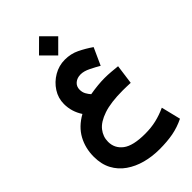

<svg xmlns="http://www.w3.org/2000/svg" viewBox="-329 -877 1296 1296"><g transform="rotate(-45 319.0 -228.5)"><path d="M240.7 -694.3 332.5 -785.6 424.3 -694.3 332.5 -602.5ZM485.8 -350.6Q455.1 -368.7 417.5 -387.2Q379.9 -405.8 349.1 -405.8Q315.4 -405.8 293.2 -387Q271 -368.2 271 -336.9Q271 -312 282 -292.7Q293 -273.4 305.2 -260.3Q344.7 -267.1 380.1 -270.5Q415.5 -273.9 445.3 -273.9Q477.1 -273.9 507.3 -271.2Q537.6 -268.6 566.9 -265.6L547.9 -126Q532.7 -127 509 -127.4Q485.4 -127.9 474.1 -127.9Q359.4 -127.9 289.8 -104.2Q220.2 -80.6 189.2 -41Q158.2 -1.5 158.2 47.4Q158.2 109.9 208.5 148.2Q258.8 186.5 374 186.5Q431.2 186.5 480 175Q528.8 163.6 577.6 141.1L611.8 280.3Q556.2 307.6 498.8 318.4Q441.4 329.1 368.7 329.1Q298.8 329.1 235.8 312.3Q172.9 295.4 123.8 261.2Q74.7 227.1 46.6 174.6Q18.6 122.1 18.6 50.8Q18.6 -30.8 54.9 -97.7Q91.3 -164.6 168.9 -208Q127.9 -270.5 127.9 -343.3Q127.9 -399.4 158.2 -446.5Q188.5 -493.7 237.8 -522.5Q287.1 -551.3 344.2 -551.3Q400.9 -551.3 448.2 -528.3Q495.6 -505.4 541.5 -473.6Z"/></g></svg>

Font: Vazir Black FD-UI
Style: Black-FD-UI
Weight: 900
Designer: Saber Rastikerdar
Foundry: Saber Rastikerdar
Version: Version 30.0.0